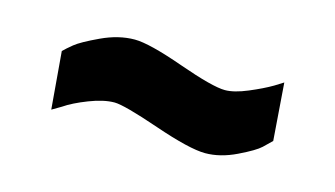

<svg xmlns="http://www.w3.org/2000/svg" viewBox="-37 -479 604 346"><g transform="rotate(15 265.0 -306.5)"><path d="M462 -384 470 -277Q464 -271 454.5 -262Q445 -253 415 -238.5Q385 -224 357 -224Q328 -224 261 -247Q194 -270 176 -270Q156 -270 129 -259.5Q102 -249 86 -238L69 -228L60 -335Q66 -341 77 -350Q88 -359 120 -374Q152 -389 182 -389Q209 -389 274 -366Q339 -343 362 -343Q379 -343 404 -353.5Q429 -364 446 -374Z"/></g></svg>

Font: TitilliumText22L Rg
Style: Bold
Weight: 700
Designer: Campivisivi
Foundry: Campivisivi
Version: 1.000